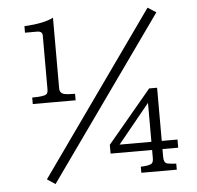

<svg xmlns="http://www.w3.org/2000/svg" viewBox="-53 -788 871 848"><g transform="rotate(-5 383.0 -363.5)"><path d="M83 -670.9V-699.7Q170.4 -704.6 211.9 -726.1V-413.1Q211.9 -390.6 232.9 -386.2Q246.6 -382.8 279.8 -382.8V-354H89.8V-382.8Q140.6 -382.8 152.3 -391.1Q160.2 -396 160.2 -413.1V-651.9Q160.2 -670.9 136.2 -670.9ZM607.9 -377.9H643.1V-142.1H712.9V-106H643.1V-70.8Q643.1 -45.4 658.2 -41Q666.5 -38.6 698.2 -36.6V-9.8H541V-36.6Q581.5 -38.1 590.3 -46.9Q597.2 -52.2 597.2 -70.8V-106H413.1V-145ZM597.2 -314.9 456.1 -142.1H597.2ZM631.8 -733.9 668.9 -710 159.2 6.8 123 -17.1Z"/></g></svg>

Font: I.Ming
Style: Regular
Weight: 400
Designer: Ichiten Fonts Project
Version: Version 5.10 Mar 24, 2018